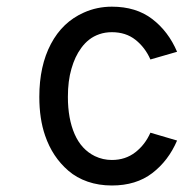

<svg xmlns="http://www.w3.org/2000/svg" viewBox="-20 -552 559 584"><path d="M320.3 -65.4Q361.3 -65.4 391.4 -88.6Q421.4 -111.8 437.5 -148.4L518.6 -124.5Q492.2 -63 443.1 -25.4Q394 12.2 320.3 12.2Q280.3 12.2 246.6 0.5Q212.9 -11.2 188.2 -32.5Q163.6 -53.7 146 -80.3Q128.4 -106.9 117.2 -139.6Q99.6 -190.4 99.6 -257.3Q99.6 -351.6 134.8 -418.2Q169.9 -484.9 234.9 -513.7Q274.9 -531.7 320.3 -531.7Q394 -531.7 443.1 -494.1Q492.2 -456.5 518.6 -394.5L437.5 -371.1Q421.4 -407.7 392.1 -430.9Q362.8 -454.1 320.3 -454.1Q299.8 -454.1 282.2 -448Q264.6 -441.9 251.5 -431.6Q238.3 -421.4 227.5 -406.7Q216.8 -392.1 209.7 -376.7Q202.6 -361.3 197.3 -342.8Q186.5 -306.2 186.5 -257.3Q186.5 -190.9 207 -144Q227.5 -97.2 268.6 -77.1Q293 -65.4 320.3 -65.4Z"/></svg>

Font: Meera Inimai
Style: Regular
Weight: 400
Version: 2.0.0+20160526